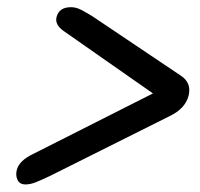

<svg xmlns="http://www.w3.org/2000/svg" viewBox="-20 -602 542 521"><path d="M133.5 -556Q140.5 -582.5 172.5 -582.5Q186 -582.5 198.8 -576Q211.5 -569.5 229 -559L469.5 -397.5Q501 -377.5 491.5 -341.5Q482 -306.5 439.5 -286.5L116.5 -125Q93.5 -114 78 -107.8Q62.5 -101.5 49 -101.5Q33.5 -101.5 27.5 -114Q21.5 -126.5 26 -142.5Q33 -166.5 69.5 -184L395 -348.5L154 -517Q128 -534.5 133.5 -556Z"/></svg>

Font: Fraunces 72pt Soft
Style: Bold Italic
Weight: 700
Italic angle: -16°
Version: Version 1.000;[b76b70a41]